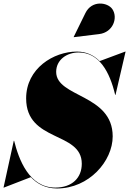

<svg xmlns="http://www.w3.org/2000/svg" viewBox="-45 -1052 731 1087"><path d="M516 -859C596 -868.5 624 -952.5 591 -1000.5C564 -1039.5 475 -1052.5 438.5 -978L372 -842.5L372.5 -841.5ZM-23 10 129.5 -49C166 -10.5 213.5 15 278 15C459 15 593 -140 593 -280C593 -520 273 -500 273 -645C273 -714 334 -755 400 -755C516 -755 576 -646 607 -515H609L666 -760H664L519 -706C486.5 -739.5 444 -760 390 -760C259 -760 103 -665 103 -495C103 -245 418 -310 418 -125C418 -46 364 10 268 10C119 10 61 -151 35 -255H33L-25 10Z"/></svg>

Font: Bodoni* 96pt Fatface
Style: Italic
Weight: 900
Italic angle: -13°
Version: Version 2.3